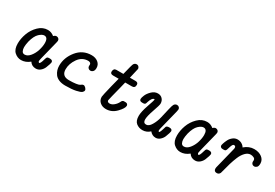

<svg xmlns="http://www.w3.org/2000/svg" viewBox="32 -1402 3138 2192"><g transform="rotate(30 1601.5 -305.5)"><path d="M117.2 -143.1Q117.2 -207 142.1 -275.6Q167 -344.2 220 -396.2Q272.9 -448.2 340.8 -448.2Q386.7 -448.2 423.8 -417H424.8Q442.9 -435.1 460.9 -435.1Q477.1 -435.1 488.5 -424.6Q500 -414.1 500 -397Q500 -388.2 496.1 -376L433.1 -124Q427.2 -98.1 426.8 -91.8Q426.8 -85 429.9 -80.1Q433.1 -75.2 435.5 -73.5Q438 -71.8 439.9 -71.8Q455.1 -71.8 473.1 -138.2Q480 -164.1 487.5 -170.4Q495.1 -176.8 519 -176.8H521Q560.1 -176.8 560.1 -147.9Q560.1 -142.1 554 -121.1Q547.9 -100.1 535.4 -70.1Q522.9 -40 497.1 -18.1Q471.2 3.9 438 3.9Q383.8 3.9 356 -40Q302.7 3.9 243.2 3.9Q195.3 3.9 156.2 -31Q117.2 -65.9 117.2 -143.1ZM201.2 -142.1Q201.2 -113.3 212.2 -92Q223.1 -70.8 248 -70.8Q286.1 -70.8 319.1 -111.3Q352.1 -151.9 367.9 -203.9Q383.8 -255.9 383.8 -299.8Q383.8 -373 335.9 -373Q307.1 -373 270.5 -338.6Q233.9 -304.2 211.9 -221.2Q201.2 -172.9 201.2 -142.1Z M653.8 -159.2Q653.8 -267.1 727.3 -357.7Q800.8 -448.2 917 -448.2Q968.8 -448.2 1002.9 -420.7Q1037.1 -393.1 1037.1 -348.1Q1037.1 -315.9 1022.5 -301.5Q1007.8 -287.1 989.7 -287.1Q974.6 -287.1 962.6 -298.1Q950.7 -309.1 950.7 -325.2Q950.7 -329.1 951.2 -335Q951.7 -340.8 951.7 -344.2Q951.7 -357.4 941.2 -365.2Q930.7 -373 914.1 -373Q834 -372.1 785.9 -303Q737.8 -233.9 737.8 -161.1Q737.8 -71.3 831.1 -70.8Q888.2 -70.8 924.1 -76.4Q960 -82 970 -89.1Q980 -96.2 988.5 -101.6Q997.1 -106.9 1006.8 -106.9Q1020 -106.9 1035.4 -91.6Q1050.8 -76.2 1050.8 -62Q1050.8 -46.9 1034.9 -33Q1019 -19 965.6 -7.6Q912.1 3.9 826.7 3.9Q777.8 3.9 742.4 -11Q707 -25.9 688.5 -51.5Q669.9 -77.1 661.9 -103.8Q653.8 -130.4 653.8 -159.2Z M1205.6 -398.9Q1206.5 -443.8 1243.7 -443.8H1335.9V-444.8Q1369.1 -582 1377 -594.2Q1391.1 -615.2 1413.6 -615.2Q1431.6 -615.2 1442.1 -602.5Q1452.6 -589.8 1452.6 -577.1Q1452.6 -570.3 1421.9 -443.8H1495.6Q1531.7 -443.8 1531.7 -412.1Q1531.7 -369.1 1491.7 -369.1H1402.8Q1398.9 -350.1 1381.8 -283.4Q1364.7 -216.8 1350.3 -159.4Q1335.9 -102.1 1335.9 -96.2Q1337.9 -72.3 1367.2 -72.3Q1367.7 -72.3 1367.7 -71.8Q1396.5 -72.3 1423.8 -95.7Q1451.7 -119.1 1466.8 -150.9Q1471.7 -163.1 1478.8 -168.9Q1485.8 -174.8 1490.7 -175.8Q1495.6 -176.8 1505.9 -176.8H1519Q1536.1 -176.8 1543.9 -167.5Q1551.8 -158.2 1551.8 -147.9Q1551.8 -113.8 1494.9 -54.9Q1438 3.9 1361.8 3.9Q1314.9 3.9 1283.4 -22.9Q1252 -49.8 1252 -92.8Q1252 -93.8 1252 -95.2Q1252 -109.4 1287.6 -254.9Q1305.7 -322.8 1316.9 -369.1H1242.7Q1205.6 -370.1 1205.6 -398.9Z M1648.9 -295.9Q1648.9 -313 1663.3 -346.9Q1677.7 -380.9 1712.6 -414.6Q1747.6 -448.2 1790.5 -448.2Q1827.6 -448.2 1850.6 -423.6Q1873.5 -398.9 1873.5 -361.8Q1873.5 -340.8 1842 -251.5Q1810.5 -162.1 1810.5 -119.1Q1810.5 -72.3 1847.7 -72.3Q1847.7 -72.3 1848.1 -71.8Q1885.3 -72.3 1913.6 -121.1Q1942.9 -169.9 1956.8 -229Q1970.7 -288.1 1984.6 -348.6Q1998.5 -409.2 2006.8 -421.9Q2021 -443.8 2044.9 -443.8Q2061 -443.8 2072.3 -433.3Q2083.5 -422.9 2083.5 -405.8Q2083.5 -399.9 2078.6 -377.9L2013.7 -118.2Q2008.8 -96.2 2008.8 -91.8Q2008.8 -79.6 2014.2 -75.2Q2019.5 -70.8 2025.9 -78.1Q2034.7 -90.3 2044.7 -124.3Q2054.7 -158.2 2055.7 -161.1Q2063.5 -177.2 2098.6 -177.2Q2099.1 -176.8 2099.6 -176.8Q2135.7 -176.8 2135.7 -147.9Q2135.7 -142.1 2129.6 -121.1Q2123.5 -100.1 2111.6 -70.6Q2099.6 -41 2074.2 -18.6Q2048.8 3.9 2016.6 3.9Q1971.7 3.9 1939.9 -35.2Q1897.9 3.9 1842.8 3.9Q1796.9 3.9 1761.7 -23.4Q1726.6 -50.8 1726.6 -117.2Q1726.6 -170.4 1758.1 -261.7Q1789.6 -353 1789.6 -359.9Q1789.6 -367.7 1788.6 -373Q1769.5 -370.1 1757.1 -352.1Q1744.6 -334 1736.6 -308.6Q1728.5 -283.2 1727.5 -280.8Q1719.2 -267.1 1699.2 -267.1Q1698.7 -267.1 1697.8 -267.1H1683.6Q1648.9 -267.1 1648.9 -295.9Z M2216.8 -143.1Q2216.8 -207 2241.7 -275.6Q2266.6 -344.2 2319.6 -396.2Q2372.6 -448.2 2440.4 -448.2Q2486.3 -448.2 2523.4 -417H2524.4Q2542.5 -435.1 2560.5 -435.1Q2576.7 -435.1 2588.1 -424.6Q2599.6 -414.1 2599.6 -397Q2599.6 -388.2 2595.7 -376L2532.7 -124Q2526.9 -98.1 2526.4 -91.8Q2526.4 -85 2529.5 -80.1Q2532.7 -75.2 2535.2 -73.5Q2537.6 -71.8 2539.6 -71.8Q2554.7 -71.8 2572.8 -138.2Q2579.6 -164.1 2587.2 -170.4Q2594.7 -176.8 2618.7 -176.8H2620.6Q2659.7 -176.8 2659.7 -147.9Q2659.7 -142.1 2653.6 -121.1Q2647.5 -100.1 2635 -70.1Q2622.6 -40 2596.7 -18.1Q2570.8 3.9 2537.6 3.9Q2483.4 3.9 2455.6 -40Q2402.3 3.9 2342.8 3.9Q2294.9 3.9 2255.9 -31Q2216.8 -65.9 2216.8 -143.1ZM2300.8 -142.1Q2300.8 -113.3 2311.8 -92Q2322.8 -70.8 2347.7 -70.8Q2385.7 -70.8 2418.7 -111.3Q2451.7 -151.9 2467.5 -203.9Q2483.4 -255.9 2483.4 -299.8Q2483.4 -373 2435.5 -373Q2406.7 -373 2370.1 -338.6Q2333.5 -304.2 2311.5 -221.2Q2300.8 -172.9 2300.8 -142.1Z M2711.4 -295.9Q2711.4 -303.7 2718.5 -325.9Q2725.6 -348.1 2739.5 -376.5Q2753.4 -404.8 2780.5 -426.5Q2807.6 -448.2 2840.3 -448.2Q2871.1 -448.2 2896.2 -434.1Q2921.4 -419.9 2933.6 -397Q2991.7 -447.8 3060.5 -448.2Q3122.6 -448.2 3162.6 -417.7Q3202.6 -387.2 3202.6 -337.9Q3202.6 -303.7 3188 -289.8Q3173.3 -275.9 3155.3 -275.9Q3138.2 -275.9 3127.4 -287.4Q3116.7 -298.8 3116.7 -314.9Q3116.7 -317.9 3117.2 -324Q3117.7 -330.1 3117.7 -334Q3117.7 -354 3097.2 -363.5Q3076.7 -373 3056.6 -373Q3020.5 -373 2989 -340.6Q2957.5 -308.1 2937 -258.5Q2916.5 -209 2902.1 -160.9Q2887.7 -112.8 2877.7 -70.8Q2867.7 -28.8 2864.7 -22.9Q2852.5 3.9 2823.7 3.9Q2785.6 3.9 2785.6 -35.2Q2785.6 -40 2787.6 -51.8L2858.4 -335.9Q2859.4 -339.8 2859.4 -348.1Q2859.4 -372.1 2837.4 -372.1Q2825.2 -372.1 2817.4 -358.2Q2809.6 -344.2 2798.3 -306.2Q2793.5 -287.1 2787.6 -278.6Q2781.7 -270 2776.1 -268.6Q2770.5 -267.1 2756.3 -267.1H2747.6Q2728.5 -267.1 2720 -275.9Q2711.4 -284.7 2711.4 -295.9Z"/></g></svg>

Font: CMU Typewriter Text
Style: BoldItalic
Weight: 700
Italic angle: -14.04°
Version: Version 0.7.0